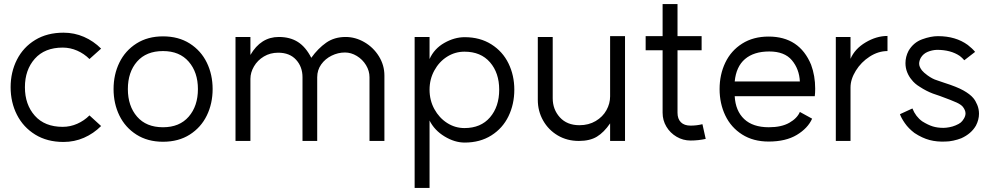

<svg xmlns="http://www.w3.org/2000/svg" viewBox="-20 -690 4865 940"><path d="M418 -125 475 -73Q438 -36 391 -15.5Q344 5 291 5Q211 5 152.5 -31Q94 -67 63 -128Q32 -189 32 -263Q32 -337 63 -398Q94 -459 152.5 -494.5Q211 -530 291 -530Q344 -530 391 -509.5Q438 -489 475 -452L418 -401Q392 -427 358 -442Q324 -457 287 -457Q199 -457 150.5 -402.5Q102 -348 102 -263Q102 -178 150.5 -123.5Q199 -69 287 -69Q324 -69 358 -84Q392 -99 418 -125Z M949 -254Q949 -336 904 -388Q859 -440 778 -440Q696 -440 651 -388.5Q606 -337 606 -254Q606 -171 651 -119Q696 -67 778 -67Q859 -67 904 -119Q949 -171 949 -254ZM778 -512Q854 -512 909 -477Q964 -442 992.5 -383.5Q1021 -325 1021 -254Q1021 -183 992.5 -124.5Q964 -66 909 -31Q854 4 778 4Q703 4 648 -31Q593 -66 564.5 -124.5Q536 -183 536 -254Q536 -325 564.5 -383.5Q593 -442 648 -477Q703 -512 778 -512Z M1669 -433Q1635 -433 1603.5 -417.5Q1572 -402 1552.5 -374.5Q1533 -347 1533 -312V0H1461V-312Q1461 -363 1429.5 -397.5Q1398 -432 1342 -432Q1303 -432 1272 -413.5Q1241 -395 1223.5 -365Q1206 -335 1206 -304V0H1133V-509H1206V-421Q1257 -509 1345 -509Q1400 -509 1438.5 -484.5Q1477 -460 1504 -407Q1537 -453 1577 -481Q1617 -509 1672 -509Q1720 -509 1764 -483.5Q1808 -458 1835 -414.5Q1862 -371 1862 -320V0H1789V-312Q1789 -343 1772 -371Q1755 -399 1727 -416Q1699 -433 1669 -433Z M2424 -251Q2424 -333 2379 -385Q2334 -437 2254 -437Q2208 -437 2169 -412.5Q2130 -388 2106.5 -345Q2083 -302 2083 -251Q2083 -199 2106.5 -156Q2130 -113 2169 -88Q2208 -63 2254 -63Q2334 -63 2379 -115.5Q2424 -168 2424 -251ZM2010 -509H2083V-401Q2106 -452 2155.5 -480Q2205 -508 2255 -508Q2330 -508 2385.5 -473Q2441 -438 2469.5 -379.5Q2498 -321 2498 -251Q2498 -180 2469.5 -121Q2441 -62 2385.5 -27Q2330 8 2255 8Q2206 8 2156.5 -22Q2107 -52 2083 -100V230H2010Z M2817 -77Q2862 -77 2896.5 -97.5Q2931 -118 2949 -150.5Q2967 -183 2967 -218V-513H3040V0H2967V-86Q2937 -42 2902.5 -21Q2868 0 2814 0Q2756 0 2710.5 -27Q2665 -54 2639 -100Q2613 -146 2613 -201V-509H2686V-209Q2686 -154 2721 -115.5Q2756 -77 2817 -77Z M3361 -2Q3324 -2 3292.5 -20.5Q3261 -39 3242.5 -70Q3224 -101 3224 -138V-444H3141V-513H3224V-670H3297V-513H3415V-444H3297V-138Q3297 -108 3313.5 -91.5Q3330 -75 3361 -75Q3391 -75 3419 -82L3435 -10Q3399 -2 3361 -2Z M3746 -438Q3671 -438 3627.5 -401Q3584 -364 3577 -291H3896Q3893 -352 3857 -395Q3821 -438 3746 -438ZM3743 -511Q3894 -511 3951 -373Q3971 -319 3971 -256Q3971 -234 3969 -219H3577Q3581 -147 3623.5 -107Q3666 -67 3744 -67Q3806 -67 3844.5 -89Q3883 -111 3896 -142L3956 -109Q3935 -62 3881 -29.5Q3827 3 3743 3Q3668 3 3613.5 -31.5Q3559 -66 3531 -124.5Q3503 -183 3503 -254Q3503 -325 3531 -383.5Q3559 -442 3613.5 -476.5Q3668 -511 3743 -511Z M4325 -514V-440Q4280 -440 4238 -413Q4196 -386 4170 -344Q4144 -302 4144 -262V0H4072V-509H4144V-402Q4165 -451 4218 -482.5Q4271 -514 4325 -514Z M4457 -39Q4428 -61 4410 -87Q4392 -113 4386 -131L4447 -159Q4463 -119 4495 -96Q4524 -78 4547 -71Q4570 -64 4599 -64Q4611 -64 4627.5 -67Q4644 -70 4658 -76Q4675 -83 4683.5 -90Q4692 -97 4699 -109Q4707 -122 4707 -135Q4707 -150 4694 -167Q4685 -178 4663.5 -188Q4642 -198 4582 -220L4547 -232Q4515 -244 4483 -265Q4458 -280 4443 -300Q4430 -315 4421.5 -336Q4413 -357 4413 -381Q4413 -412 4428 -441Q4452 -482 4494.5 -497.5Q4537 -513 4572 -513Q4659 -513 4718 -470Q4740 -453 4754 -436L4701 -395Q4691 -407 4679 -416Q4635 -446 4567 -446Q4543 -445 4521.5 -436Q4500 -427 4488 -407Q4480 -392 4480 -378Q4480 -363 4494 -345Q4502 -335 4521 -321Q4546 -303 4567 -297L4602 -285Q4665 -265 4697 -247Q4729 -229 4745 -210Q4756 -197 4764.5 -176.5Q4773 -156 4773 -133Q4773 -104 4758 -75Q4735 -35 4686 -13Q4668 -6 4647 -1.5Q4626 3 4609 3Q4567 5 4531 -4.5Q4495 -14 4457 -39Z"/></svg>

Font: SUIT
Style: Regular
Weight: 400
Designer: Sunn Youn; Korean Glyphs from Source Han Sans (Sandoll Communications; Soo-young Jang, Joo-yeon Kang)
Foundry: Sunn
Version: Version 1.140